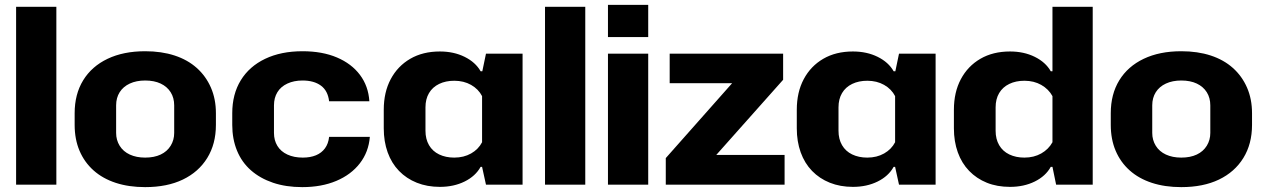

<svg xmlns="http://www.w3.org/2000/svg" viewBox="-20 -757 5179 787"><path d="M46 0V-729H211V0Z M575 10Q508 10 454.5 -7.5Q401 -25 363.5 -58.5Q326 -92 306 -139Q286 -186 286 -245V-293Q286 -371 321 -428Q356 -485 421 -516Q486 -547 575 -547Q642 -547 695.5 -529.5Q749 -512 786.5 -478.5Q824 -445 844.5 -398Q865 -351 865 -293V-245Q865 -167 829.5 -109.5Q794 -52 729.5 -21Q665 10 575 10ZM575 -111Q612 -111 638.5 -123.5Q665 -136 679.5 -159.5Q694 -183 694 -212V-325Q694 -356 679.5 -379Q665 -402 638.5 -414.5Q612 -427 575 -427Q539 -427 512 -414.5Q485 -402 470.5 -379Q456 -356 456 -325V-212Q456 -183 470.5 -159.5Q485 -136 512 -123.5Q539 -111 575 -111Z M1219 10Q1152 10 1099 -8Q1046 -26 1008.5 -59Q971 -92 951.5 -139.5Q932 -187 932 -245V-293Q932 -371 967 -428Q1002 -485 1067 -516Q1132 -547 1220 -547Q1301 -547 1361 -521.5Q1421 -496 1455.5 -450Q1490 -404 1494 -342H1329Q1324 -385 1295.5 -406Q1267 -427 1220 -427Q1185 -427 1158 -414.5Q1131 -402 1117 -379Q1103 -356 1103 -325V-212Q1103 -182 1117 -159Q1131 -136 1158 -123.5Q1185 -111 1221 -111Q1252 -111 1275 -120.5Q1298 -130 1312 -149Q1326 -168 1329 -196H1496Q1491 -134 1455 -87.5Q1419 -41 1358.5 -15.5Q1298 10 1219 10Z M1783 9Q1731 9 1688.5 -8Q1646 -25 1615.5 -56.5Q1585 -88 1569 -132.5Q1553 -177 1553 -231V-307Q1553 -379 1581.5 -432.5Q1610 -486 1661.5 -516Q1713 -546 1783 -546Q1840 -546 1884.5 -524Q1929 -502 1950 -465H1957L1972 -537H2122V0H1972L1956 -73H1950Q1929 -35 1884.5 -13Q1840 9 1783 9ZM1842 -111Q1881 -111 1911 -128Q1941 -145 1956 -174V-363Q1941 -392 1911 -409Q1881 -426 1842 -426Q1807 -426 1780 -413Q1753 -400 1738.5 -375.5Q1724 -351 1724 -317V-221Q1724 -187 1738.5 -162Q1753 -137 1780 -124Q1807 -111 1842 -111Z M2214 0V-729H2379V0Z M2472 0V-537H2637V0ZM2472 -605V-737H2637V-605Z M2709 0V-109L2981 -416H2725V-537H3190V-430L2916 -122H3196V0Z M3476 9Q3424 9 3381.5 -8Q3339 -25 3308.5 -56.5Q3278 -88 3262 -132.5Q3246 -177 3246 -231V-307Q3246 -379 3274.5 -432.5Q3303 -486 3354.5 -516Q3406 -546 3476 -546Q3533 -546 3577.5 -524Q3622 -502 3643 -465H3650L3665 -537H3815V0H3665L3649 -73H3643Q3622 -35 3577.5 -13Q3533 9 3476 9ZM3535 -111Q3574 -111 3604 -128Q3634 -145 3649 -174V-363Q3634 -392 3604 -409Q3574 -426 3535 -426Q3500 -426 3473 -413Q3446 -400 3431.5 -375.5Q3417 -351 3417 -317V-221Q3417 -187 3431.5 -162Q3446 -137 3473 -124Q3500 -111 3535 -111Z M4120 9Q4067 9 4025 -8Q3983 -25 3952.5 -56.5Q3922 -88 3906 -132.5Q3890 -177 3890 -231V-307Q3890 -379 3918.5 -432.5Q3947 -486 3998.5 -516Q4050 -546 4120 -546Q4177 -546 4221.5 -524Q4266 -502 4287 -465H4294V-729H4459V0H4309L4294 -73H4287Q4266 -35 4221.5 -13Q4177 9 4120 9ZM4179 -111Q4218 -111 4248 -128Q4278 -145 4294 -174V-363Q4278 -392 4248 -409Q4218 -426 4179 -426Q4144 -426 4117 -413Q4090 -400 4075.5 -375.5Q4061 -351 4061 -317V-221Q4061 -187 4075.5 -162Q4090 -137 4117 -124Q4144 -111 4179 -111Z M4822 10Q4755 10 4701.5 -7.5Q4648 -25 4610.5 -58.5Q4573 -92 4553 -139Q4533 -186 4533 -245V-293Q4533 -371 4568 -428Q4603 -485 4668 -516Q4733 -547 4822 -547Q4889 -547 4942.5 -529.5Q4996 -512 5033.5 -478.5Q5071 -445 5091.5 -398Q5112 -351 5112 -293V-245Q5112 -167 5076.5 -109.5Q5041 -52 4976.5 -21Q4912 10 4822 10ZM4822 -111Q4859 -111 4885.5 -123.5Q4912 -136 4926.5 -159.5Q4941 -183 4941 -212V-325Q4941 -356 4926.5 -379Q4912 -402 4885.5 -414.5Q4859 -427 4822 -427Q4786 -427 4759 -414.5Q4732 -402 4717.5 -379Q4703 -356 4703 -325V-212Q4703 -183 4717.5 -159.5Q4732 -136 4759 -123.5Q4786 -111 4822 -111Z"/></svg>

Font: Hubot Sans
Style: Bold
Weight: 700
Designer: Deni Anggara
Foundry: GitHub, Inc., Subsidiary of Microsoft Corporation
Version: Version 2.000